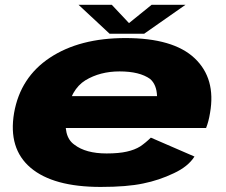

<svg xmlns="http://www.w3.org/2000/svg" viewBox="-20 -750 916 777"><path d="M387.5 6.5 411.5 -129Q327 -129 281 -164.5Q233 -198 250 -292.5Q266.5 -388.5 325.5 -425Q385 -461 464 -461Q545 -461 587.5 -430.5Q614 -407.5 615.5 -361H242.5L220 -232H814Q824.5 -258.5 830 -293Q854.5 -432.5 767.5 -514.5Q681 -596 487.5 -596Q302 -596 182 -516.5Q62.5 -437.5 37 -293Q12.5 -148.5 104 -71Q195.5 6.5 387.5 6.5ZM411.5 -129 387.5 6.5Q494 6.5 559.5 -7.5Q624 -20.5 683.5 -49Q741.5 -76 767 -116.5L590.5 -193Q569 -172 547.5 -157.5Q525 -143.5 493.5 -136.5Q461 -129 411.5 -129ZM423.5 -613.5H563.5L730.5 -730.5H593.5L502 -656.5L432.5 -730.5H298Z"/></svg>

Font: Anybody Expanded ExtraBold
Style: Italic
Weight: 800
Width: 7
Italic angle: -10°
Version: Version 1.113;gftools[0.9.25]